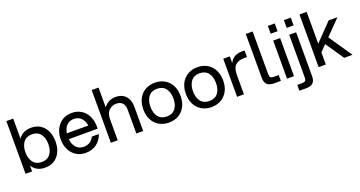

<svg xmlns="http://www.w3.org/2000/svg" viewBox="-46 -1493 4624 2465"><g transform="rotate(-20 2265.5 -260.0)"><path d="M60.1 0V-720.2H153.8V-446.8Q213.4 -532.2 324.2 -532.2Q437 -532.2 500.5 -456.3Q564 -380.4 564 -259.8Q564 -139.2 500.5 -63.5Q437 12.2 324.2 12.2Q207.5 12.2 149.9 -79.1V0ZM309.1 -70.8Q385.7 -70.8 425.8 -122.3Q465.8 -173.8 465.8 -259.8Q465.8 -345.7 425.8 -397.5Q385.7 -449.2 309.1 -449.2Q232.9 -449.2 192.9 -397.2Q152.8 -345.2 152.8 -259.8Q152.8 -174.3 192.9 -122.6Q232.9 -70.8 309.1 -70.8Z M882.8 12.2Q771.5 12.2 703.6 -64.5Q635.7 -141.1 635.7 -259.8Q635.7 -378.4 703.6 -455.3Q771.5 -532.2 882.8 -532.2Q956.5 -532.2 1012.7 -496.8Q1068.8 -461.4 1098.6 -399.2Q1128.4 -336.9 1128.4 -257.8V-228H734.4Q741.2 -155.8 779.8 -112.8Q818.4 -69.8 882.8 -69.8Q931.6 -69.8 968 -93Q1004.4 -116.2 1022.5 -158.2H1118.7Q1093.3 -79.6 1031 -33.7Q968.8 12.2 882.8 12.2ZM735.8 -307.1H1029.8Q1019 -373.5 981.2 -411.9Q943.4 -450.2 882.8 -450.2Q821.3 -450.2 783.7 -411.9Q746.1 -373.5 735.8 -307.1Z M1225.6 0V-720.2H1319.3V-450.2Q1380.9 -532.2 1482.4 -532.2Q1529.3 -532.2 1565.4 -516.1Q1601.6 -500 1623.5 -472.4Q1645.5 -444.8 1656.5 -410.6Q1667.5 -376.5 1667.5 -337.9V0H1573.7V-329.1Q1573.7 -383.3 1545.2 -415.8Q1516.6 -448.2 1460.4 -448.2Q1446.3 -448.2 1430.7 -445.3Q1415 -442.4 1394.3 -432.1Q1373.5 -421.9 1357.7 -405.5Q1341.8 -389.2 1330.6 -359.1Q1319.3 -329.1 1319.3 -290V0Z M2154.3 -23.4Q2095.7 12.2 2018.1 12.2Q1940.4 12.2 1881.8 -23.4Q1823.2 -59.1 1793.2 -120.4Q1763.2 -181.6 1763.2 -259.8Q1763.2 -337.9 1793.2 -399.4Q1823.2 -460.9 1881.8 -496.6Q1940.4 -532.2 2018.1 -532.2Q2095.7 -532.2 2154.3 -496.6Q2212.9 -460.9 2242.9 -399.4Q2272.9 -337.9 2272.9 -259.8Q2272.9 -181.6 2242.9 -120.4Q2212.9 -59.1 2154.3 -23.4ZM1901.1 -397.5Q1860.8 -345.7 1860.8 -259.8Q1860.8 -173.8 1900.9 -122.3Q1940.9 -70.8 2018.1 -70.8Q2095.2 -70.8 2135.3 -122.3Q2175.3 -173.8 2175.3 -259.8Q2175.3 -345.7 2135 -397.5Q2094.7 -449.2 2018.1 -449.2Q1941.4 -449.2 1901.1 -397.5Z M2735.8 -23.4Q2677.2 12.2 2599.6 12.2Q2522 12.2 2463.4 -23.4Q2404.8 -59.1 2374.8 -120.4Q2344.7 -181.6 2344.7 -259.8Q2344.7 -337.9 2374.8 -399.4Q2404.8 -460.9 2463.4 -496.6Q2522 -532.2 2599.6 -532.2Q2677.2 -532.2 2735.8 -496.6Q2794.4 -460.9 2824.5 -399.4Q2854.5 -337.9 2854.5 -259.8Q2854.5 -181.6 2824.5 -120.4Q2794.4 -59.1 2735.8 -23.4ZM2482.7 -397.5Q2442.4 -345.7 2442.4 -259.8Q2442.4 -173.8 2482.4 -122.3Q2522.5 -70.8 2599.6 -70.8Q2676.8 -70.8 2716.8 -122.3Q2756.8 -173.8 2756.8 -259.8Q2756.8 -345.7 2716.6 -397.5Q2676.3 -449.2 2599.6 -449.2Q2522.9 -449.2 2482.7 -397.5Z M2950.2 0V-520H3040V-430.2Q3068.4 -482.9 3109.4 -504.4Q3150.4 -525.9 3204.1 -525.9H3244.1V-436H3201.2Q3166.5 -436 3139.4 -428Q3112.3 -419.9 3090.1 -401.6Q3067.9 -383.3 3055.9 -350.3Q3043.9 -317.4 3043.9 -271V0Z M3331.1 -720.2H3424.8V-132.8Q3424.8 -105 3437.5 -92.5Q3450.2 -80.1 3478 -80.1H3547.9V0H3459Q3391.6 0 3361.3 -28.8Q3331.1 -57.6 3331.1 -122.1Z M3632.8 0V-520H3727.5V0ZM3632.8 -613.8V-720.2H3726.6V-613.8Z M3945.8 78.1Q3945.8 142.6 3915.5 171.4Q3885.3 200.2 3817.9 200.2H3728.5V120.1H3798.8Q3826.7 120.1 3839.1 107.4Q3851.6 94.7 3851.6 66.9V-520H3945.8ZM3851.6 -613.8V-720.2H3945.8V-613.8Z M4064.5 0V-720.2H4162.6V-284.2L4390.6 -520H4510.3L4311.5 -316.9L4527.3 0H4413.6L4244.6 -249L4162.6 -166V0Z"/></g></svg>

Font: Aspekta 450
Style: Regular
Weight: 450
Designer: Ivo Dolenc
Version: Version 2.000